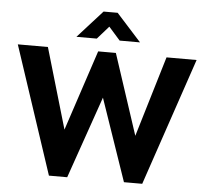

<svg xmlns="http://www.w3.org/2000/svg" viewBox="-57 -920 1056 981"><g transform="rotate(5 470.5 -429.5)"><path d="M229.5 0 12.7 -654.3H167L288.1 -241.2L424.8 -654.3H515.6L651.4 -241.2L775.4 -654.3H929.7L708 0H614.3L469.7 -420.9L323.2 0ZM307.6 -718.8 434.6 -859.4H506.8L633.8 -718.8H529.3L470.7 -785.2L412.1 -718.8Z"/></g></svg>

Font: Sen
Style: Bold
Weight: 700
Designer: Kosal Sen, Philatype
Foundry: Philatype
Version: Version 2.000;gftools[0.9.31]